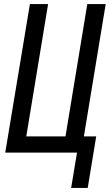

<svg xmlns="http://www.w3.org/2000/svg" viewBox="-20 -755 543 950"><path d="M332 175 361 0H6L128 -735H218L110 -80H304L412 -735H503L395 -80H456L414 175Z"/></svg>

Font: Iosevka SS04 Medium
Style: Italic
Weight: 500
Italic angle: -9°
Monospace: yes
Designer: Belleve Invis
Foundry: Belleve Invis
Version: Version 19.0.0; ttfautohint (v1.8.4)